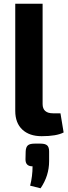

<svg xmlns="http://www.w3.org/2000/svg" viewBox="-20 -720 367 1032"><path d="M209 -700V-161Q209 -111 265 -111H305L322 -8Q284 12 204 12Q138 12 100 -23.5Q62 -59 62 -124V-700ZM166 52H198Q223 52 233.5 61.5Q244 71 244 94V146Q244 225 198 292L142 278Q155 227 155 174Q117 174 117 137L118 94Q119 71 129.5 61.5Q140 52 166 52Z"/></svg>

Font: Exo 2.0
Style: Bold
Weight: 700
Designer: Natanael Gama
Version: Version 1.001;PS 001.001;hotconv 1.0.70;makeotf.lib2.5.58329